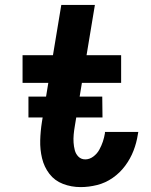

<svg xmlns="http://www.w3.org/2000/svg" viewBox="-20 -755 616 783"><path d="M309 8Q342 8 376 -0.5Q410 -9 439.5 -29.5Q469 -50 490.5 -79Q512 -108 524.5 -140.5Q537 -173 542 -206L544 -217H408Q408 -214 408 -212Q405 -194 399.5 -177.5Q394 -161 385 -144.5Q376 -128 360.5 -116.5Q345 -105 328 -105Q311 -105 300 -116Q289 -127 285 -142.5Q281 -158 280 -174Q279 -190 280.5 -206.5Q282 -223 285 -240L314 -417H474V-530H333L367 -735H230L196 -530H72V-417H177L151 -258Q145 -220 144 -182.5Q143 -145 151.5 -109.5Q160 -74 181.5 -46Q203 -18 237 -5Q271 8 309 8ZM96 -276H398L397 -361H96Z"/></svg>

Font: Iosevka Sparkle XBdObl
Style: Regular
Weight: 800
Italic angle: -9°
Designer: Belleve Invis
Foundry: Belleve Invis
Version: Version 4.5.0; ttfautohint (v1.8.3)